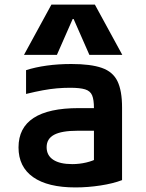

<svg xmlns="http://www.w3.org/2000/svg" viewBox="-20 -810 640 840"><path d="M310 10Q189 10 125 -35Q61 -80 61 -165Q61 -251 127 -294Q193 -337 324 -337H445V-238H319Q250 -238 217 -220.5Q184 -203 184 -166Q184 -130 213 -111Q242 -92 296 -92Q327 -92 357 -99Q387 -106 410 -119L391 -54V-337Q391 -374 383 -393Q375 -412 352.5 -419Q330 -426 287 -426Q258 -426 229 -423.5Q200 -421 167.5 -415Q135 -409 94 -399V-503Q134 -516 184.5 -523Q235 -530 292 -530Q377 -530 425.5 -513Q474 -496 494 -454.5Q514 -413 514 -340V-22Q475 -7 419.5 1.5Q364 10 310 10ZM85 -570 205 -790H395L515 -570H371L302 -727H298L229 -570Z"/></svg>

Font: M PLUS Code Latin Expanded SemiBold
Style: Regular
Weight: 600
Width: 7
Designer: Coji Morishita
Foundry: UNDERFOREST DESIGN
Version: Version 1.002; ttfautohint (v1.8.3)